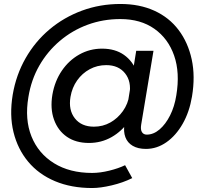

<svg xmlns="http://www.w3.org/2000/svg" viewBox="-20 -735 1030 967"><path d="M444 212Q339 212 257 177.5Q175 143 122 79.5Q69 16 48 -69.5Q27 -155 44 -258Q61 -358 109 -442Q157 -526 229.5 -587Q302 -648 393 -681.5Q484 -715 587 -715Q683 -715 757.5 -681Q832 -647 879.5 -584Q927 -521 945.5 -436Q964 -351 947 -249L868 -255Q887 -369 857 -455Q827 -541 757.5 -590Q688 -639 586 -639Q499 -639 421.5 -610.5Q344 -582 281.5 -529Q219 -476 178 -404.5Q137 -333 123 -246Q104 -134 138.5 -48Q173 38 252 87Q331 136 444 136Q484 136 530.5 124.5Q577 113 610 97L646 162Q600 185 543 198.5Q486 212 444 212ZM428 -15Q362 -15 317 -46Q272 -77 252 -132.5Q232 -188 244 -259Q256 -327 291.5 -379Q327 -431 379.5 -460.5Q432 -490 494 -490Q560 -490 604.5 -458.5Q649 -427 669 -372.5Q689 -318 677 -247Q666 -179 630 -126.5Q594 -74 542 -44.5Q490 -15 428 -15ZM453 -97Q498 -97 535.5 -118Q573 -139 599 -175.5Q625 -212 632 -259Q643 -324 610 -365.5Q577 -407 515 -407Q470 -407 432 -386.5Q394 -366 368.5 -330Q343 -294 335 -247Q324 -181 357 -139Q390 -97 453 -97ZM715 15Q675 15 648.5 -0.5Q622 -16 611.5 -44Q601 -72 607 -109L691 -107Q687 -82 695 -69.5Q703 -57 719 -57Q753 -57 783.5 -83Q814 -109 836.5 -153.5Q859 -198 868 -255L947 -249Q934 -171 900 -111.5Q866 -52 818 -18.5Q770 15 715 15ZM606 -106 666 -479H753L691 -107Z"/></svg>

Font: Figtree Light Medium
Style: Italic
Weight: 500
Italic angle: -9.5°
Version: Version 2.000